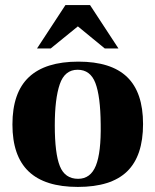

<svg xmlns="http://www.w3.org/2000/svg" viewBox="-20 -725 612 757"><path d="M287 12Q157 12 93 -49Q29 -110 29 -234Q29 -360 94 -421Q159 -482 289 -482Q418 -482 481 -421.5Q544 -361 544 -236Q544 -110 481 -49Q418 12 287 12ZM288 -20Q337 -20 358 -72Q379 -124 377 -236Q376 -346 356 -398Q336 -450 286 -450Q235 -450 215.5 -392.5Q196 -335 196 -231Q196 -120 216 -70Q236 -20 288 -20ZM126 -534 238 -705H335L447 -534H393L287 -621L180 -534Z"/></svg>

Font: Frank Ruhl Libre Black
Style: Regular
Weight: 900
Designer: Yanek Iontef
Foundry: Fontef
Version: Version 6.004